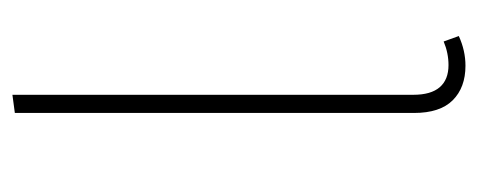

<svg xmlns="http://www.w3.org/2000/svg" viewBox="-256 -522 788 317"><g transform="rotate(-90 138.5 -364.0)"><path d="M188 10Q152 10 131 -11Q110 -32 110 -75V-734L140 -738V-76Q140 -47 152.5 -32.5Q165 -18 189 -18Q209 -18 228 -26L237 -1Q213 10 188 10Z"/></g></svg>

Font: Firava
Style: Regular
Weight: 400
Designer: Carrois Corporate & Edenspiekermann AG
Foundry: Greg Finn Gibson
Version: Version 5.000